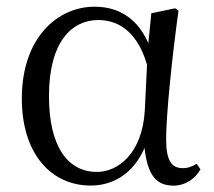

<svg xmlns="http://www.w3.org/2000/svg" viewBox="-20 -551 652 585"><path d="M256.8 14.4C326.4 14.4 398.1 -24.7 430.9 -128.2L418.1 -127.8C424.2 -22.8 451.7 14.6 508.4 14.6C545.2 14.6 574.5 -6.5 590.8 -34.9L579.5 -52C566.2 -44.5 555.2 -38.7 536.6 -38.7C504 -38.7 486.2 -59.7 486.2 -126.6C486.2 -204.1 504.8 -380.4 523.8 -518.4L513.8 -525.8L441 -510.5L430.4 -403.1L421.1 -212.9C412.7 -81.6 338.4 -27.2 275.4 -27.2C184.9 -27.2 129.2 -106.8 129.2 -257.8C129.2 -425.3 199.9 -490 279.7 -490C347.7 -490 413.5 -445.3 437.5 -312.6L459.3 -358.5H451.7C424.6 -478 357.6 -530.6 268.2 -530.6C156 -530.6 46.5 -436.8 46.5 -250.6C46.5 -82.5 135.7 14.4 256.8 14.4Z"/></svg>

Font: Source Han Serif CN VF
Style: Regular
Weight: 250
Designer: Ryoko NISHIZUKA 西塚涼子 (kana & ideographs); Frank Grießhammer (Latin, Greek & Cyrillic); Wenlong ZHANG 张文龙 (bopomofo); San
Foundry: Adobe
Version: Version 2.002;hotconv 1.1.0;makeotfexe 2.6.0